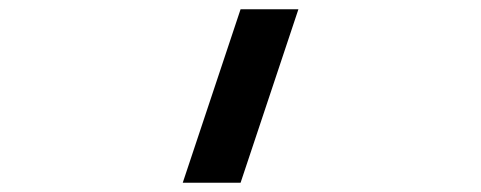

<svg xmlns="http://www.w3.org/2000/svg" viewBox="-20 -770 1040 415"><path d="M500 -375H375L500 -750H625Z"/></svg>

Font: Xanmono
Style: Regular
Weight: 400
Designer: GGBotNet
Foundry: GGBotNet
Version: 1.00